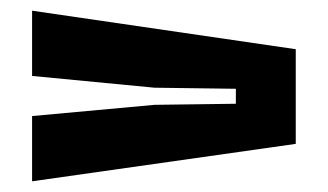

<svg xmlns="http://www.w3.org/2000/svg" viewBox="-20 -540 613 359"><path d="M40 -201V-323L269 -344L421 -346V-374L269 -376L40 -398V-520L533 -448V-271Z"/></svg>

Font: Big Shoulders Text Black
Style: Regular
Weight: 900
Designer: Patric King
Foundry: XO Type Co
Version: Version 1.000; ttfautohint (v1.8.2)